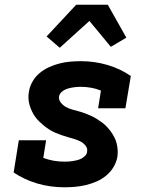

<svg xmlns="http://www.w3.org/2000/svg" viewBox="-20 -788 640 816"><path d="M253 8Q194 8 139 -8Q84 -24 38 -55L60 -192H176L164 -117Q185 -109 207.5 -105Q230 -101 253 -101Q262 -101 271.5 -101.5Q281 -102 290 -103.5Q299 -105 308.5 -107.5Q318 -110 326 -114Q334 -118 341.5 -125.5Q349 -133 350 -142Q353 -157 344 -168.5Q335 -180 322.5 -186.5Q310 -193 296.5 -197Q283 -201 269 -205Q255 -209 242 -213.5Q229 -218 216 -223.5Q203 -229 191 -236.5Q179 -244 168.5 -252.5Q158 -261 148 -270.5Q138 -280 130 -291Q122 -302 116 -314.5Q110 -327 106 -340.5Q102 -354 101 -368.5Q100 -383 103 -398Q106 -420 118 -441Q130 -462 148.5 -477.5Q167 -493 189.5 -503Q212 -513 234 -518.5Q256 -524 278.5 -526Q301 -528 324 -528Q382 -528 436.5 -512Q491 -496 536 -465L513 -328H397L409 -403Q390 -411 368 -415Q346 -419 324 -419Q311 -419 298 -417.5Q285 -416 271.5 -412.5Q258 -409 246 -400.5Q234 -392 231 -379Q229 -364 238 -352.5Q247 -341 259 -334Q271 -327 285 -323Q299 -319 312.5 -315.5Q326 -312 339.5 -307Q353 -302 365.5 -296.5Q378 -291 390 -283.5Q402 -276 413 -268Q424 -260 433.5 -250Q443 -240 451 -229Q459 -218 465.5 -205.5Q472 -193 475.5 -179.5Q479 -166 480 -151.5Q481 -137 479 -122Q475 -99 462.5 -78Q450 -57 431 -41.5Q412 -26 390 -16.5Q368 -7 345 -1.5Q322 4 299 6Q276 8 253 8ZM234 -585 178 -633 304 -768H438L517 -628L451 -589L360 -699Z"/></svg>

Font: Iosevka HT Extrabold Extended
Style: Italic
Weight: 800
Width: 7
Italic angle: -9°
Monospace: yes
Designer: Belleve Invis
Foundry: Belleve Invis
Version: Version 32.3.0; ttfautohint (v1.8.4)